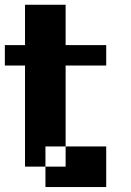

<svg xmlns="http://www.w3.org/2000/svg" viewBox="-20 -712 540 790"><path d="M0 -442.4V-526.4H83V-692.4H250V-526.4H417V-442.4H250V-109.4H167V-26.4H83V-442.4ZM167 -26.4H250V-109.4H417V57.6H167Z"/></svg>

Font: KH Dot Dougenzaka 12
Style: Regular
Weight: 400
Designer: Original version for X68000 by Keitarou Hiraki (http://hp.vector.co.jp/authors/VA000874/) / TrueType conversion by Homem
Version: Version 1.00.20150527